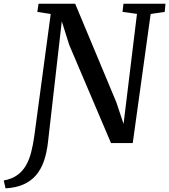

<svg xmlns="http://www.w3.org/2000/svg" viewBox="-111 -763 902 1024"><path d="M-81.5 241.5 -91 199.5Q-47.5 191.5 -19 171Q9.5 150.5 27.2 119.8Q45 89 55.2 49Q65.5 9 72 -38L159.5 -688.5L88 -699.5L94.5 -743H290L509.5 -217.5L548 -102L619.5 -689L542.5 -699.5L547.5 -743H771.5L767.5 -699.5L692.5 -688.5L597 0H481L258 -524L218.5 -649.5L145 -5.5Q138.5 52.5 122.8 97.2Q107 142 79.8 173Q52.5 204 12.8 221.2Q-27 238.5 -81.5 241.5Z"/></svg>

Font: Merriweather 28pt Medium
Style: Italic
Weight: 500
Italic angle: -7.8°
Version: Version 2.101